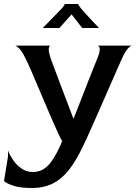

<svg xmlns="http://www.w3.org/2000/svg" viewBox="-107 -696 679 960"><path d="M53 244Q-7 244 -42 232Q-77 220 -87 209L-67 87V57Q-58 80 -41 105Q-24 130 1 147Q26 164 56 164Q85 164 106.5 152Q128 140 145.5 117.5Q163 95 179 64Q199 24 204 9Q198 1 184.5 -28Q171 -57 153 -98.5Q135 -140 115 -187Q95 -234 76.5 -278Q58 -322 43 -356Q28 -390 20 -405Q4 -438 -10 -452.5Q-24 -467 -31 -468H146Q139 -468 137 -453.5Q135 -439 146 -405Q153 -386 166 -351Q179 -316 195.5 -272.5Q212 -229 229 -184.5Q246 -140 260 -103H261Q277 -142 294.5 -188Q312 -234 329.5 -278Q347 -322 360.5 -356.5Q374 -391 381 -407Q394 -440 391.5 -453.5Q389 -467 381 -468H552Q545 -467 532.5 -453.5Q520 -440 505 -408Q497 -391 479 -350Q461 -309 438 -256Q415 -203 390 -146.5Q365 -90 343 -40.5Q321 9 305 41Q273 108 238 153Q203 198 158 221Q113 244 53 244ZM107 -556Q121 -571 139.5 -589.5Q158 -608 175 -626Q192 -644 203 -655Q211 -664 214 -669.5Q217 -675 217 -676H284Q284 -672 297 -655Q303 -648 318.5 -630.5Q334 -613 353 -593Q372 -573 388 -556H304L251 -624L190 -556Z"/></svg>

Font: Red Rose Medium
Style: Regular
Weight: 500
Designer: Jaikishan Patel
Version: Version 2.000